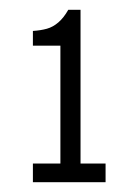

<svg xmlns="http://www.w3.org/2000/svg" viewBox="-20 -811 262 391"><path d="M47 -440V-478H103V-718H47V-748Q63 -749 75.5 -752.5Q88 -756 99 -765.5Q110 -775 119 -791H144V-478H195V-440Z"/></svg>

Font: Archivo ExtraCondensed ExtraLight
Style: Regular
Weight: 250
Width: 2
Designer: Hector Gatti
Foundry: Omnibus-Type
Version: Version 2.001